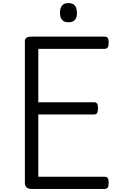

<svg xmlns="http://www.w3.org/2000/svg" viewBox="-20 -1238 776 1258"><path d="M187 0Q165 0 154 -10Q143 -20 143 -40V-970Q143 -984 154 -991Q165 -998 187 -998H664Q679 -998 685.5 -989.5Q692 -981 692 -958Q692 -936 685.5 -927Q679 -918 664 -918H231V-568H595Q610 -568 616 -559.5Q622 -551 622 -528Q622 -506 616 -497Q610 -488 595 -488H231V-80H664Q679 -80 685.5 -71.5Q692 -63 692 -40Q692 -18 685.5 -9Q679 0 664 0ZM429 -1092Q401 -1092 387 -1107.5Q373 -1123 373 -1154Q373 -1186 387 -1202Q401 -1218 429 -1218Q456 -1218 470 -1202Q484 -1186 484 -1154Q485 -1123 470.5 -1107.5Q456 -1092 429 -1092Z"/></svg>

Font: Playwrite ES
Style: Regular
Weight: 400
Designer: Veronika Burian, José Scaglione
Foundry: TypeTogether
Version: Version 1.002